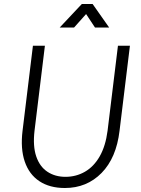

<svg xmlns="http://www.w3.org/2000/svg" viewBox="-20 -930 706 962"><path d="M305 12Q229 12 177.5 -22Q126 -56 104 -120.5Q82 -185 93 -275L145 -701H205L153 -275Q144 -198 161.5 -146.5Q179 -95 217.5 -69.5Q256 -44 308 -44Q361 -44 405.5 -69.5Q450 -95 479.5 -146.5Q509 -198 519 -275L571 -701H631L579 -275Q563 -139 489 -63.5Q415 12 305 12ZM279 -792 390 -910H444L527 -792H456L388 -895H443L351 -792Z"/></svg>

Font: Inclusive Sans Light
Style: Italic
Weight: 300
Italic angle: -7°
Designer: Olivia King
Foundry: Olivia King
Version: Version 2.004